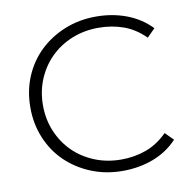

<svg xmlns="http://www.w3.org/2000/svg" viewBox="-79 -785 876 870"><g transform="rotate(-10 358.5 -350.0)"><path d="M418 5Q340 5 273.5 -22Q207 -49 158 -96Q109 -143 81.5 -208.5Q54 -274 54 -350Q54 -427 81.5 -492Q109 -557 158 -604Q207 -651 273.5 -678Q340 -705 418 -705Q493 -705 558 -680.5Q623 -656 670 -607L633 -570Q588 -615 534.5 -634Q481 -653 420 -653Q354 -653 297.5 -630Q241 -607 200 -566.5Q159 -526 135.5 -470.5Q112 -415 112 -350Q112 -285 135.5 -229.5Q159 -174 200 -133.5Q241 -93 297.5 -70Q354 -47 420 -47Q481 -47 534.5 -66.5Q588 -86 633 -131L670 -94Q623 -44 558 -19.5Q493 5 418 5Z"/></g></svg>

Font: Montserrat-Alt1 Light
Style: Regular
Weight: 300
Designer: Differentunic
Foundry: Differentunic
Version: Version 7.222